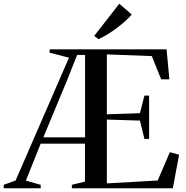

<svg xmlns="http://www.w3.org/2000/svg" viewBox="-83 -1007 995 1027"><path d="M-63 0V-18.5L0.5 -41.5L286 -698.5L182.5 -725V-743H808L823 -582.5H779L729 -707L488.5 -716V-395.5L665.5 -401.5L689.5 -495.5H714.5V-264H689.5L665.5 -362L488.5 -367.5V-26L760.5 -41.5L825.5 -193L875 -179.5L841.5 0H301.5V-18.5L371.5 -35.5V-238.5H134.5L55.5 -41L134.5 -18.5L135 0ZM149 -272.5H372V-713H329.5L275.5 -577ZM443 -798 421 -815 555 -987 621.5 -929.5Q609 -914 588.2 -895.2Q567.5 -876.5 543 -858Q518.5 -839.5 493 -823.8Q467.5 -808 444.5 -798Z"/></svg>

Font: Merriweather 144pt Medium
Style: Regular
Weight: 500
Version: Version 2.100